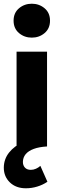

<svg xmlns="http://www.w3.org/2000/svg" viewBox="-21 -788 341 1033"><path d="M68.1 0V-510H232.1V0ZM150.1 -585.5Q110.4 -585.5 81.2 -610.1Q52.1 -634.8 52.1 -676.8Q52.1 -718.8 81.2 -743.4Q110.4 -768 150.1 -768Q189.9 -768 219 -743.4Q248.1 -718.8 248.1 -676.8Q248.1 -634.8 219 -610.1Q189.9 -585.5 150.1 -585.5ZM118.2 225Q65 225 32.2 193.4Q-0.6 161.9 -0.5 114Q-0.2 68.1 27.9 32.7Q56 -2.8 105.7 -24.9Q155.4 -47.1 219.9 -52L232 0Q189.5 2.4 160.7 13.1Q131.9 23.8 117.2 41.4Q102.5 59.1 102.2 83Q102.1 101.9 113.2 113.8Q124.2 125.8 145 125.8Q158.8 125.8 172.2 119.9Q185.6 114.1 196.2 104.4L234.1 189.9Q208.9 206.9 179.1 215.9Q149.4 225 118.2 225Z"/></svg>

Font: Geologica Thin
Style: Regular
Weight: 100
Version: Version 1.010;gftools[0.9.28]